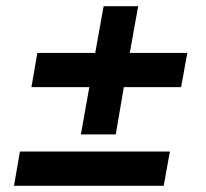

<svg xmlns="http://www.w3.org/2000/svg" viewBox="-20 -608 661 617"><path d="M81 -328H267L240 -176H352L378 -328H562L582 -438H397L424 -588H313L286 -438H100ZM25 -11H506L526 -121H44Z"/></svg>

Font: Geom Bold
Style: Bold Italic
Weight: 700
Italic angle: -10°
Version: Version 1.102